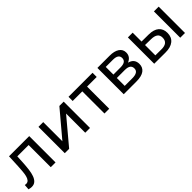

<svg xmlns="http://www.w3.org/2000/svg" viewBox="257 -1628 2734 2734"><g transform="rotate(-45 1624.5 -261.0)"><path d="M64 8Q51 8 36.5 5.5Q22 3 5 -1L11 -82Q25 -79 35 -79Q67 -79 85.5 -101Q104 -123 113 -160Q122 -197 125.5 -242Q129 -287 132 -334L141 -530H548V0H452V-446H224L218 -328Q214 -258 206.5 -197Q199 -136 182.5 -90Q166 -44 137.5 -18Q109 8 64 8Z M734 0V-530H830V-144L1155 -530H1242V0H1146V-386L822 0Z M1533 0V-446H1339V-530H1823V-446H1629V0Z M1921 0V-530H2167Q2261 -530 2314 -494.5Q2367 -459 2367 -394Q2367 -351 2344.5 -321Q2322 -291 2282 -275Q2385 -248 2385 -146Q2385 -77 2333.5 -38.5Q2282 0 2176 0ZM2015 -74H2169Q2289 -74 2289 -152Q2289 -193 2261.5 -213Q2234 -233 2175 -233H2015ZM2015 -302H2159Q2271 -302 2271 -380Q2271 -456 2159 -456H2015Z M2758 1 2535 0V-530H2631V-351L2774 -350Q2875 -349 2927.5 -304Q2980 -259 2980 -177Q2980 -91 2922.5 -44.5Q2865 2 2758 1ZM3059 0V-530H3155V0ZM2751 -72Q2883 -70 2883 -178Q2883 -230 2849.5 -254Q2816 -278 2751 -279L2631 -281V-73Z"/></g></svg>

Font: Montserrat Medium
Style: Regular
Weight: 500
Designer: Julieta Ulanovsky
Foundry: Julieta Ulanovsky
Version: Version 9.000; ttfautohint (v1.8.4.7-5d5b)